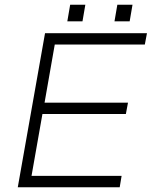

<svg xmlns="http://www.w3.org/2000/svg" viewBox="-20 -790 640 810"><path d="M475 -770H539L527 -700H463ZM276 -770H340L328 -700H264ZM600 -650 591 -602H211L168 -357H520L511 -309H159L113 -48H493L485 0H55L170 -650Z"/></svg>

Font: Overused Grotesk Light
Style: Italic
Weight: 300
Italic angle: -10°
Version: Version 0.003